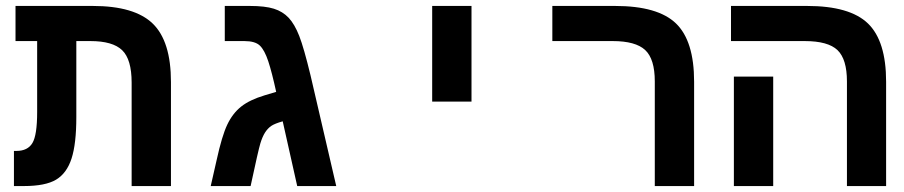

<svg xmlns="http://www.w3.org/2000/svg" viewBox="-20 -626 3040 646"><path d="M105 -487.8H32.2V-606H292Q432.6 -606 493.9 -546.6Q555.2 -487.3 555.2 -350.1V0H422.9V-348.1Q422.9 -426.3 391.1 -457Q359.4 -487.8 284.2 -487.8H236.8V-231.9Q236.8 -142.1 220.7 -92.5Q204.6 -43 168.7 -21.5Q132.8 0 60.1 0H26.9V-118.2H35.2Q73.2 -118.2 89.1 -144.8Q105 -171.4 105 -249Z M820.3 -606Q871.6 -606 901.4 -596.7Q931.2 -587.4 951.2 -566.2Q971.2 -544.9 986.8 -505.1Q1002.4 -465.3 1024.9 -372.1L1111.3 0H980L931.2 -217.8Q904.8 -210.4 892.8 -202.4Q880.9 -194.3 871.8 -180.2Q862.8 -166 856 -143.6Q849.1 -121.1 823.2 0H689L709 -87.9Q726.6 -168.5 744.6 -206.5Q762.7 -244.6 791.3 -267.3Q819.8 -290 870.1 -305.2L909.2 -316.9Q895 -382.3 882.6 -419.9Q870.1 -457.5 854.2 -472.7Q838.4 -487.8 802.2 -487.8H736.3V-606Z M1434.1 -606H1566.4V-284.2H1434.1Z M2315.4 0H2183.1V-352.1Q2183.1 -427.7 2150.6 -457.8Q2118.2 -487.8 2041.5 -487.8H1838.4V-606H2049.3Q2193.4 -606 2254.4 -547.1Q2315.4 -488.3 2315.4 -351.1Z M2581.5 0H2449.2V-368.2H2581.5ZM2961.4 0H2829.6V-352.1Q2829.6 -426.8 2797.9 -457.3Q2766.1 -487.8 2687.5 -487.8H2439.5V-606H2695.3Q2839.4 -606 2900.4 -546.9Q2961.4 -487.8 2961.4 -351.1Z"/></svg>

Font: Cousine
Style: Bold
Weight: 700
Monospace: yes
Designer: Steve Matteson
Foundry: Ascender Corporation
Version: Version 1.20